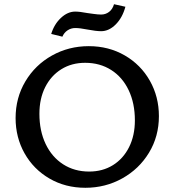

<svg xmlns="http://www.w3.org/2000/svg" viewBox="-20 -884 827 911"><path d="M54 -324Q54 -420 100.5 -498Q147 -576 226.5 -620.5Q306 -665 401 -665Q496 -665 572 -621Q648 -577 691 -501Q734 -425 734 -333Q734 -237 687 -159.5Q640 -82 560 -37.5Q480 7 385 7Q290 7 214.5 -37Q139 -81 96.5 -156.5Q54 -232 54 -324ZM620 -313Q620 -394 590.5 -456Q561 -518 507.5 -552Q454 -586 384 -586Q320 -586 271 -555.5Q222 -525 194.5 -470.5Q167 -416 167 -344Q167 -263 196.5 -201Q226 -139 279.5 -104.5Q333 -70 403 -70Q467 -70 516 -100.5Q565 -131 592.5 -186Q620 -241 620 -313ZM223 -723Q237 -769 269 -799Q301 -829 337 -829Q358 -829 395 -822Q403 -821 424 -818Q445 -815 460 -815Q481 -815 497.5 -827.5Q514 -840 521 -864L575 -852Q561 -800 529 -768Q497 -736 460 -736Q436 -736 394 -744Q359 -751 337 -751Q317 -751 300.5 -740Q284 -729 276 -710Z"/></svg>

Font: Ysabeau Semibold
Style: Regular
Weight: 600
Designer: Christian Thalmann (Catharsis Fonts)
Version: Version 0.003